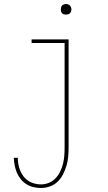

<svg xmlns="http://www.w3.org/2000/svg" viewBox="-20 -717 540 960"><path d="M185 223Q166 223 147 218.5Q128 214 112 204Q96 194 84 179Q72 164 64.5 146.5Q57 129 53.5 110Q50 91 49 72H69Q69 97 76 121.5Q83 146 98 165.5Q113 185 136.5 195Q160 205 185 205Q205 205 224.5 197Q244 189 258 174Q272 159 281 140.5Q290 122 295 102Q300 82 301.5 61.5Q303 41 303 20V-502H138V-520H323V20Q323 43 321 66Q319 89 312.5 111Q306 133 295.5 154Q285 175 268.5 191Q252 207 230 215Q208 223 185 223ZM310 -644Q305 -644 299.5 -645.5Q294 -647 290.5 -650.5Q287 -654 285.5 -659.5Q284 -665 284 -670Q284 -675 285.5 -680.5Q287 -686 290.5 -689.5Q294 -693 299.5 -695Q305 -697 310 -697Q315 -697 320.5 -695Q326 -693 329.5 -689.5Q333 -686 335 -680.5Q337 -675 337 -670Q337 -665 335 -659.5Q333 -654 329.5 -650.5Q326 -647 320.5 -645.5Q315 -644 310 -644Z"/></svg>

Font: Iosevka Curly Thin
Style: Regular
Weight: 100
Monospace: yes
Designer: Belleve Invis
Foundry: Belleve Invis
Version: Version 22.1.2; ttfautohint (v1.8.4)